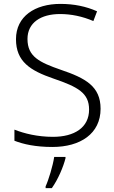

<svg xmlns="http://www.w3.org/2000/svg" viewBox="-20 -744 586 985"><path d="M496 -186C496 -301 419 -343 292 -386C183 -424 121 -453 121 -544C121 -628 190 -672 288 -672C345 -672 403 -660 459 -636L478 -686C422 -711 360 -724 290 -724C159 -724 62 -660 62 -543C62 -428 135 -382 254 -341C380 -298 437 -267 437 -182C437 -89 361 -42 252 -42C173 -42 104 -59 54 -79V-22C100 -4 163 10 249 10C392 10 496 -58 496 -186ZM316 68V61H258C252 104 229 180 214 212V221H246C278 176 305 112 316 68Z"/></svg>

Font: Noto Sans Sinhala UI Light
Style: Regular
Weight: 300
Designer: Jelle Bosma - Monotype Design Team
Foundry: Monotype Imaging Inc.
Version: Version 2.006